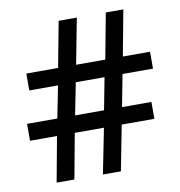

<svg xmlns="http://www.w3.org/2000/svg" viewBox="-80 -788 809 862"><g transform="rotate(-10 324.5 -357.0)"><path d="M485 -429 457 -283H591V-206H442L402 0H320L361 -206H228L190 0H109L147 -206H24V-283H162L191 -429H60V-506H205L244 -714H327L287 -506H420L459 -714H539L500 -506H624V-429ZM243 -283H375L403 -429H272Z"/></g></svg>

Font: Noto Sans Symbols Medium
Style: Regular
Weight: 500
Version: Version 2.002